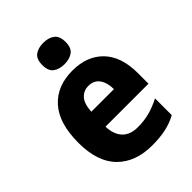

<svg xmlns="http://www.w3.org/2000/svg" viewBox="-222 -971 998 998"><g transform="rotate(-45 276.5 -472.0)"><path d="M283 -652Q391 -652 453 -587.5Q515 -523 515 -402V-324H199Q201 -266 230.5 -234.5Q260 -203 317 -203Q363 -203 402.5 -213.5Q442 -224 485 -246V-123Q447 -102 403.5 -92.5Q360 -83 302 -83Q180 -83 110 -153.5Q40 -224 40 -364Q40 -508 105 -580Q170 -652 283 -652ZM286 -537Q251 -537 228 -512Q205 -487 202 -431H368Q368 -479 347 -508Q326 -537 286 -537ZM279 -861Q317 -861 340.5 -843Q364 -825 364 -782Q364 -739 340 -721.5Q316 -704 279 -704Q241 -704 217 -721.5Q193 -739 193 -782Q193 -826 216.5 -843.5Q240 -861 279 -861Z"/></g></svg>

Font: Noto Sans Telugu UI SemiCondensed ExtraBold
Style: Regular
Weight: 800
Width: 4
Designer: Jelle Bosma - Monotype Design Team
Foundry: Monotype Imaging Inc.
Version: Version 2.005; ttfautohint (v1.8.4.7-5d5b)